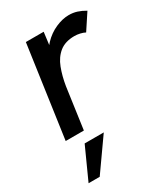

<svg xmlns="http://www.w3.org/2000/svg" viewBox="-180 -587 786 896"><g transform="rotate(-30 212.5 -139.0)"><path d="M33 0 103 -493H199L182 -360L158 -363Q170 -406 200 -437.5Q230 -469 267.5 -485.5Q305 -502 339 -502Q362 -502 382.5 -495.5Q403 -489 425 -476L369 -391Q358 -397 342.5 -400.5Q327 -404 313 -404Q263 -404 232.5 -379.5Q202 -355 186 -313Q170 -271 162 -221L131 0ZM27 224 104 54H207L87 224Z"/></g></svg>

Font: Hanken Grotesk Medium
Style: Italic
Weight: 500
Italic angle: -8°
Designer: Alfredo Marco Pradil
Foundry: Hanken Design Co.
Version: Version 3.013